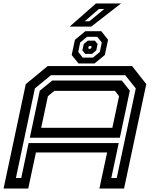

<svg xmlns="http://www.w3.org/2000/svg" viewBox="-30 -1078 868 1098"><path d="M-9.5 0 117.5 -597 242.5 -700H725.5L806.5 -597L679.5 0H538.5L582.5 -206H175.5L131.5 0ZM61 -60H91.5L133.5 -260H649L606.5 -60H637.5L746.5 -572.5L686 -648H261.5L169.5 -572.5ZM140.5 -290.5 197.5 -559.5 269 -617.5H666.5L712.5 -559.5L655.5 -290.5ZM205.5 -347H612.5L651 -528L627 -558.5H281L244 -528ZM419 -715 380 -763.5 398.5 -850.5 458 -899.5H549.5L588 -850.5L569.5 -763.5L510.5 -715ZM443 -748.5H501.5L541 -781L552 -835L526.5 -867.5H468L428.5 -835L417.5 -781ZM457 -770 441 -790 449 -826.5 472.5 -845.5H512.5L528 -826.5L520.5 -790L497 -770ZM478 -798.5H486.5L492 -803.5L494 -811L490.5 -815.5H482L476.5 -811L474.5 -803.5ZM368.5 -926 518.5 -1058H662L492 -926ZM454.5 -956.5H481.5L566 -1026.5H535.5Z"/></svg>

Font: Tourney Expanded SemiBold
Style: Italic
Weight: 600
Width: 7
Italic angle: -12°
Designer: Tyler Finck
Foundry: Etcetera Type Co
Version: Version 1.010; ttfautohint (v1.8.3)